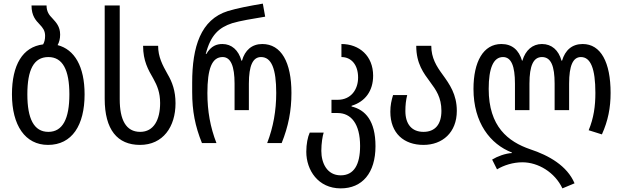

<svg xmlns="http://www.w3.org/2000/svg" viewBox="-20 -790 3437 1060"><path d="M298 -541C307 -557 312 -576 312 -599C312 -643 290 -666 270 -688C251 -707 237 -726 237 -760H154C154 -702 178 -677 200 -654C216 -637 229 -621 229 -592C229 -572 225 -557 218 -545C105 -531 46 -432 46 -269C46 -98 119 10 245 10C378 10 447 -99 447 -269C447 -424 391 -517 298 -541ZM247 -62C167 -62 131 -135 131 -269C131 -404 166 -475 247 -475C326 -475 363 -404 363 -269C363 -134 326 -62 247 -62Z M753 10C880 10 949 -90 949 -220C949 -288 931 -337 905 -381C877 -431 853 -476 853 -537H770C770 -454 798 -405 827 -355C848 -317 864 -279 864 -221C864 -129 829 -62 754 -62C675 -62 641 -129 641 -242V-760H558V-245C558 -74 628 10 753 10Z M1095 0H1175C1141 -88 1125 -176 1125 -276C1125 -411 1150 -475 1209 -475C1254 -475 1275 -425 1275 -328V-182H1354V-328C1354 -428 1376 -475 1421 -475C1479 -475 1505 -410 1505 -277C1505 -179 1489 -89 1455 0H1535C1572 -92 1589 -178 1589 -277C1589 -446 1533 -547 1428 -547C1371 -547 1332 -513 1316 -455H1313C1297 -513 1259 -547 1208 -547C1178 -547 1146 -538 1119 -492H1116C1143 -597 1189 -638 1262 -662C1304 -675 1378 -687 1444 -698L1431 -770C1355 -757 1291 -745 1238 -729C1088 -682 1041 -532 1041 -334V-282C1041 -177 1057 -94 1095 0Z M1861 250C1980 250 2053 165 2053 17C2053 -123 1997 -184 1921 -202V-206C1997 -229 2040 -289 2040 -372C2040 -481 1964 -547 1865 -547V-475C1919 -475 1957 -433 1957 -362C1957 -296 1918 -239 1844 -239H1810V-166H1844C1918 -166 1968 -107 1968 16C1968 119 1934 178 1861 178C1786 178 1754 111 1754 43C1754 0 1761 -40 1767 -58H1690C1679 -34 1671 5 1671 48C1671 149 1736 250 1861 250Z M2318 10C2422 10 2502 -58 2502 -178C2502 -269 2462 -325 2423 -379C2390 -424 2361 -470 2361 -537H2278C2278 -438 2319 -386 2355 -337C2387 -294 2417 -252 2417 -178C2417 -102 2381 -62 2318 -62C2254 -62 2218 -104 2218 -177C2218 -210 2221 -236 2228 -265H2150C2141 -235 2135 -209 2135 -173C2135 -54 2210 10 2318 10Z M3085 250 3152 222C3111 125 3010 68 2907 34C2785 -8 2678 -91 2678 -299C2678 -414 2704 -475 2757 -475C2803 -475 2823 -425 2823 -328V-182H2903V-328C2903 -428 2925 -475 2972 -475C3022 -475 3042 -426 3042 -328V-182H3122V-328C3122 -427 3143 -475 3187 -475C3241 -475 3267 -411 3267 -277C3267 -204 3258 -139 3230 -71L3303 -48C3337 -123 3351 -195 3351 -277C3351 -446 3297 -547 3197 -547C3138 -547 3100 -513 3083 -455H3080C3064 -513 3026 -547 2972 -547C2920 -547 2881 -513 2864 -455H2862C2845 -513 2808 -547 2748 -547C2648 -547 2594 -449 2594 -299C2594 -112 2687 6 2806 52V55C2770 57 2726 73 2697 91L2724 145C2762 122 2813 106 2864 106C2951 106 3043 161 3085 250Z"/></svg>

Font: Noto Sans Georgian Condensed
Style: Regular
Weight: 400
Width: 3
Designer: Monotype Design Team, Akaki Razmadze
Foundry: Google LLC
Version: Version 2.005